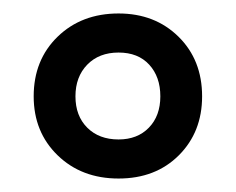

<svg xmlns="http://www.w3.org/2000/svg" viewBox="-20 -840 350 285"><path d="M156 -575Q101 -575 65.5 -609.5Q30 -644 30 -697Q30 -751 65.5 -785.5Q101 -820 156 -820Q210 -820 245 -785.5Q280 -751 280 -697Q280 -644 245.5 -609.5Q211 -575 156 -575ZM156 -633Q184 -633 201 -650.5Q218 -668 218 -697Q218 -726 201.5 -744Q185 -762 156 -762Q127 -762 109.5 -744Q92 -726 92 -697Q92 -668 109.5 -650.5Q127 -633 156 -633Z"/></svg>

Font: Gowun Batang
Style: Bold
Weight: 700
Designer: Yanghee Ryu
Foundry: Yanghee Ryu
Version: Version 2.000